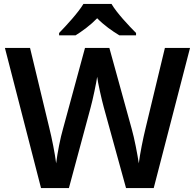

<svg xmlns="http://www.w3.org/2000/svg" viewBox="-20 -1024 993 978"><path d="M548 -1004H405C378 -959 318 -894 281 -856V-844H365C400 -866 440 -895 475 -931C510 -895 553 -865 588 -844H673V-856C636 -893 574 -959 548 -1004ZM948 -780H820L722 -373C709 -320 693 -241 687 -192C680 -239 664 -322 651 -367L537 -780H413L301 -368C288 -324 272 -243 266 -192C260 -241 244 -321 231 -373L133 -780H5L189 -66H331L441 -474C453 -517 471 -604 475 -633C478 -604 498 -516 509 -476L622 -66H763Z"/></svg>

Font: Noto Sans Malayalam UI SemiBold
Style: Regular
Weight: 600
Designer: Jelle Bosma - Monotype Design Team
Foundry: Monotype Imaging Inc.
Version: Version 2.104